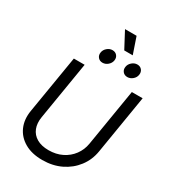

<svg xmlns="http://www.w3.org/2000/svg" viewBox="-255 -1224 1227 1369"><g transform="rotate(30 358.0 -540.0)"><path d="M315.9 11.7Q229 11.7 169.7 -22.7Q110.4 -57.1 84.5 -116.2Q58.6 -175.3 70.8 -250L149.9 -727.5H238.8L160.2 -251Q151.4 -197.8 167.2 -157.2Q183.1 -116.7 221.9 -94Q260.7 -71.3 319.3 -71.3Q381.3 -71.3 429.9 -95.5Q478.5 -119.6 509.8 -161.9Q541 -204.1 549.8 -257.3L627.4 -727.5H716.3L636.7 -244.1Q624.5 -169.4 580.3 -111.6Q536.1 -53.7 468.3 -21Q400.4 11.7 315.9 11.7ZM545.4 -803.7Q521.5 -803.7 507.8 -820.3Q494.1 -836.9 498 -860.4Q501.5 -883.8 521 -900.6Q540.5 -917.5 564 -917.5Q587.9 -917.5 601.6 -900.9Q615.2 -884.3 611.3 -860.4Q607.9 -836.9 588.4 -820.3Q568.8 -803.7 545.4 -803.7ZM340.8 -803.7Q317.4 -803.7 303.5 -820.3Q289.6 -836.9 293.5 -860.4Q296.9 -883.8 316.4 -900.6Q335.9 -917.5 359.4 -917.5Q383.3 -917.5 397.2 -900.9Q411.1 -884.3 407.2 -860.4Q403.3 -836.9 383.8 -820.3Q364.3 -803.7 340.8 -803.7ZM432.1 -957.5 360.8 -1091.8H456.1L502 -957.5Z"/></g></svg>

Font: Inter 28pt
Style: Italic
Weight: 400
Italic angle: -9.3988°
Designer: Rasmus Andersson
Foundry: rsms
Version: Version 4.001;git-66647c0bb